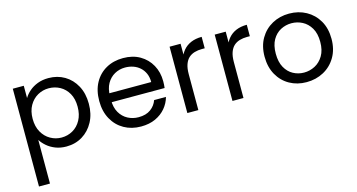

<svg xmlns="http://www.w3.org/2000/svg" viewBox="-85 -916 2851 1533"><g transform="rotate(-15 1341.0 -149.0)"><path d="M168.2 -446.8Q185.2 -475.9 214.1 -500.9Q242.9 -525.9 283.1 -541.4Q323.3 -556.8 372.9 -556.8Q447.1 -556.8 505.8 -522.2Q564.4 -487.6 598.6 -424.4Q632.9 -361.3 632.9 -276Q632.9 -190.8 598.6 -126.9Q564.4 -63 505.8 -27.3Q447.1 8.5 372.9 8.5Q323.3 8.5 283.1 -7.3Q242.9 -23.1 214.1 -48.2Q185.2 -73.2 168.2 -100.8V260H77.4V-548.3H168.2ZM540.4 -276Q540.4 -341.2 514.9 -386Q489.5 -430.7 447 -454.2Q404.6 -477.6 354 -477.6Q305.2 -477.6 262.5 -453.6Q219.9 -429.5 194 -383.8Q168.2 -338.2 168.2 -274.5Q168.2 -210.9 194 -165Q219.9 -119.1 262.5 -94.9Q305.2 -70.7 354 -70.7Q404.6 -70.7 447 -94.9Q489.5 -119.1 514.9 -165.5Q540.4 -211.9 540.4 -276Z M795.1 -239.9 795.9 -313.7H1158.8Q1159 -353.8 1145.4 -384.7Q1131.8 -415.6 1107.8 -437Q1083.7 -458.5 1052.5 -469.2Q1021.4 -479.9 986.2 -479.9Q938.8 -479.9 899.3 -457.8Q859.7 -435.7 835.8 -393.7Q811.9 -351.7 811.9 -290.1V-254.9Q811.9 -195.6 836.2 -153.7Q860.5 -111.8 901.1 -90.1Q941.8 -68.4 990 -68.4Q1052 -68.4 1090.3 -96.7Q1128.7 -124.9 1143.9 -168.6H1241.7Q1228.2 -118.9 1194.7 -79Q1161.2 -39 1109.8 -15.2Q1058.4 8.5 990 8.5Q911.9 8.5 850.7 -26Q789.4 -60.5 754 -124.4Q718.6 -188.3 718.6 -274.5Q718.6 -361.5 753.3 -424.7Q787.9 -487.8 849.2 -522.3Q910.4 -556.8 990 -556.8Q1069.9 -556.8 1128.7 -522.7Q1187.5 -488.6 1220.3 -429.5Q1253.1 -370.5 1253.1 -295.4Q1253.1 -280.1 1252.3 -267Q1251.6 -253.9 1249.8 -239.9Z M1464.4 -297.6 1437.1 -332.7Q1437.1 -381.7 1449.8 -423.1Q1462.5 -464.4 1487.8 -494.7Q1513 -525 1551.5 -541.5Q1590 -558 1641.2 -558V-463.5H1617.1Q1584.9 -463.5 1556.7 -455.3Q1528.5 -447.1 1508 -428.5Q1487.6 -409.9 1476 -377.7Q1464.4 -345.5 1464.4 -297.6ZM1373.4 0V-548.3H1464.4V0Z M1837.4 -297.6 1810.1 -332.7Q1810.1 -381.7 1822.8 -423.1Q1835.5 -464.4 1860.8 -494.7Q1886 -525 1924.5 -541.5Q1963 -558 2014.2 -558V-463.5H1990.1Q1957.9 -463.5 1929.7 -455.3Q1901.5 -447.1 1881 -428.5Q1860.6 -409.9 1849 -377.7Q1837.4 -345.5 1837.4 -297.6ZM1746.4 0V-548.3H1837.4V0Z M2358.4 8.5Q2281.2 8.5 2219.4 -26Q2157.6 -60.5 2121.5 -124.4Q2085.4 -188.3 2085.4 -274.5Q2085.4 -361.5 2122.3 -424.7Q2159.2 -487.8 2222.1 -522.3Q2285 -556.8 2362.2 -556.8Q2440.2 -556.8 2502.8 -522.3Q2565.3 -487.8 2602.1 -424.7Q2638.8 -361.5 2638.8 -274.5Q2638.8 -188.3 2601.3 -124.4Q2563.8 -60.5 2500.1 -26Q2436.5 8.5 2358.4 8.5ZM2358.4 -70.7Q2406.1 -70.7 2448.8 -92.9Q2491.4 -115.1 2518.5 -160.5Q2545.6 -205.9 2545.6 -274.5Q2545.6 -344.1 2518.9 -389.1Q2492.2 -434 2450.3 -455.8Q2408.4 -477.6 2360.7 -477.6Q2313.1 -477.6 2271.4 -455.8Q2229.8 -434 2203.8 -389.1Q2177.9 -344.1 2177.9 -274.5Q2177.9 -205.9 2203.1 -160.5Q2228.3 -115.1 2269.5 -92.9Q2310.8 -70.7 2358.4 -70.7Z"/></g></svg>

Font: Poppins Variable
Style: Regular
Weight: 100
Designer: Jonny Pinhorn
Foundry: Indian Type Foundry
Version: Version 6.000